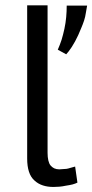

<svg xmlns="http://www.w3.org/2000/svg" viewBox="-20 -704 353 735"><path d="M162.1 -683.6Q142.6 -683.6 84 -683.6Q84 -537.1 84 -97.7Q84 -67.4 90.8 -46.9Q97.7 -25.4 112.3 -12.7Q126 0 144.5 5.9Q162.1 11.7 184.6 11.7Q195.3 11.7 207 10.7Q218.8 9.8 232.4 6.8Q246.1 4.9 257.8 2Q268.6 -1 276.4 -4.9Q273.4 -25.4 267.6 -66.4Q257.8 -63.5 250 -61.5Q241.2 -58.6 234.4 -57.6Q227.5 -56.6 219.7 -56.6Q212.9 -55.7 207 -55.7Q196.3 -55.7 187.5 -59.6Q179.7 -63.5 173.8 -70.3Q168 -77.1 165 -89.8Q162.1 -102.5 162.1 -119.1Q162.1 -307.6 162.1 -683.6ZM235.4 -682.6Q235.4 -660.2 233.4 -638.7Q231.4 -616.2 226.6 -593.8Q221.7 -571.3 215.8 -551.8Q209 -531.2 201.2 -513.7Q211.9 -507.8 233.4 -496.1Q237.3 -500 243.2 -507.8Q248 -514.6 254.9 -524.4Q260.7 -534.2 267.6 -545.9Q273.4 -556.6 279.3 -569.3Q285.2 -583 291 -596.7Q296.9 -610.4 301.8 -625Q306.6 -639.6 308.6 -654.3Q311.5 -668.9 313.5 -682.6Q310.5 -682.6 303.7 -682.6Q303.7 -682.6 302.7 -682.6Q302.7 -682.6 302.7 -682.6Q302.7 -682.6 301.8 -682.6Q301.8 -682.6 300.8 -682.6Q300.8 -682.6 299.8 -682.6Q299.8 -682.6 298.8 -682.6Q297.9 -682.6 296.9 -682.6Q296.9 -682.6 295.9 -682.6Q295.9 -682.6 294.9 -682.6Q294.9 -682.6 293.9 -682.6Q293.9 -682.6 293.9 -682.6Q293.9 -682.6 293 -682.6Q293 -682.6 291 -682.6Q291 -682.6 290 -682.6Q290 -682.6 289.1 -682.6Q289.1 -682.6 289.1 -682.6Q289.1 -682.6 288.1 -682.6Q287.1 -682.6 286.1 -682.6Q286.1 -682.6 285.2 -682.6Q285.2 -682.6 285.2 -682.6Q285.2 -682.6 284.2 -682.6Q284.2 -682.6 282.2 -682.6Q282.2 -682.6 281.2 -682.6Q281.2 -682.6 281.2 -682.6Q281.2 -682.6 279.3 -682.6Q279.3 -682.6 278.3 -682.6Q278.3 -682.6 277.3 -682.6Q277.3 -682.6 276.4 -682.6Q276.4 -682.6 276.4 -682.6Q276.4 -682.6 274.4 -682.6Q274.4 -682.6 274.4 -682.6Q274.4 -682.6 272.5 -682.6Q272.5 -682.6 272.5 -682.6Q271.5 -682.6 270.5 -682.6Q270.5 -682.6 270.5 -682.6Q269.5 -682.6 268.6 -682.6Q268.6 -682.6 267.6 -682.6Q267.6 -682.6 266.6 -682.6Q266.6 -682.6 265.6 -682.6Q265.6 -682.6 265.6 -682.6Q265.6 -682.6 263.7 -682.6Q263.7 -682.6 262.7 -682.6Q262.7 -682.6 262.7 -682.6Q261.7 -682.6 260.7 -682.6Q260.7 -682.6 259.8 -682.6Q259.8 -682.6 259.8 -682.6Q259.8 -682.6 258.8 -682.6Q258.8 -682.6 257.8 -682.6Q257.8 -682.6 256.8 -682.6Q256.8 -682.6 255.9 -682.6Q255.9 -682.6 254.9 -682.6Q254.9 -682.6 253.9 -682.6Q253.9 -682.6 252.9 -682.6Q252.9 -682.6 252 -682.6Q252 -682.6 251 -682.6Q251 -682.6 250 -682.6Q250 -682.6 249 -682.6Q248 -682.6 247.1 -682.6Q247.1 -682.6 246.1 -682.6Q246.1 -682.6 245.1 -682.6Q245.1 -682.6 244.1 -682.6Q244.1 -682.6 243.2 -682.6Q243.2 -682.6 242.2 -682.6Q242.2 -682.6 241.2 -682.6Q241.2 -682.6 240.2 -682.6Q240.2 -682.6 238.3 -682.6Q238.3 -682.6 237.3 -682.6Q237.3 -682.6 236.3 -682.6Q236.3 -682.6 235.4 -682.6Z"/></svg>

Font: Aptus Gothic JP
Style: Medium
Weight: 400
Designer: Fuminori Ogawa / Motoya
Version: Version 1